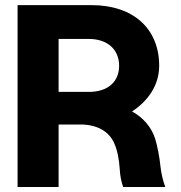

<svg xmlns="http://www.w3.org/2000/svg" viewBox="-20 -748 723 768"><path d="M50.3 0H214.4V-250H301.3C368.7 -250 416 -222.2 436.5 -175.8C448.7 -149.4 456.5 -112.3 459 -70.8C460.4 -43 465.8 -19.5 472.7 0H641.1C632.8 -22 624.5 -54.7 621.6 -84.5C618.2 -119.6 609.4 -164.1 600.6 -193.4C585.4 -241.2 550.3 -279.3 508.3 -302.2C569.3 -342.3 616.7 -404.3 616.7 -484.9C616.7 -633.8 512.7 -727.5 346.2 -727.5H50.3ZM214.4 -380.4V-592.3H335C409.7 -592.3 456.5 -550.3 456.5 -484.9C456.5 -419.9 410.2 -380.4 335.4 -380.4Z"/></svg>

Font: Raveo Display
Style: Bold
Weight: 700
Designer: Jakub Foglar, Rasmus Andersson (Inter)
Foundry: Jakubfoglar.com
Version: Version 1.100;Glyphs 3.2.3 (3260)